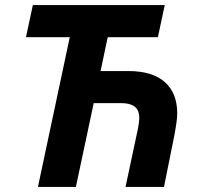

<svg xmlns="http://www.w3.org/2000/svg" viewBox="-20 -734 782 754"><path d="M254 -588 129 0H278L348 -329H454C515 -329 527 -302 527 -269C527 -261 525 -248 522 -230L473 0H624L665 -204C672 -242 676 -270 676 -289C676 -393 612 -455 485 -455H375L403 -588H600L627 -714H109L82 -588Z"/></svg>

Font: BC Sans
Style: Bold Italic
Weight: 700
Italic angle: -12°
Designer: Monotype Design Team
Province of B.C.
Foundry: Monotype Imaging Inc.
Version: Version 2.000;GOOG;noto-source:20170915:90ef993387c0